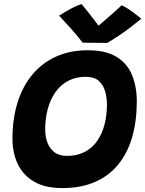

<svg xmlns="http://www.w3.org/2000/svg" viewBox="-20 -910 723 955"><path d="M288.9 25.5Q204.1 25.5 149.5 -6.5Q94.9 -38.5 68.4 -94Q42 -149.5 42 -220.6Q42 -318.5 67 -399.1Q92 -479.6 140.1 -538Q188.2 -596.4 257.8 -628.2Q327.4 -660 416.2 -660Q506.8 -660 560.1 -626.9Q613.5 -593.9 636.9 -536.3Q660.4 -478.8 660.4 -405.4Q660.4 -308.5 637.7 -229.3Q615 -150.1 569.1 -93.1Q523.2 -36 453.3 -5.2Q383.4 25.5 288.9 25.5ZM312.8 -134.6Q363 -134.6 400.4 -153.8Q437.9 -173 462.5 -207.7Q487.1 -242.4 499.5 -288.9Q511.9 -335.4 511.9 -390.1Q511.9 -424.5 502.8 -456.1Q493.8 -487.8 471 -507.9Q448.2 -528 406.6 -528Q356.6 -528 318.8 -507.8Q281 -487.5 255.6 -451.4Q230.2 -415.2 217.5 -367.8Q204.8 -320.4 204.8 -266Q204.8 -232.6 215.2 -202.6Q225.8 -172.5 249.6 -153.6Q273.4 -134.6 312.8 -134.6ZM585.2 -883.6Q597.5 -878.5 612.8 -868.8Q628 -859 642.9 -848.1Q657.8 -837.2 668.7 -828.4Q679.6 -819.6 682.6 -816.8Q617.4 -763.2 574.1 -734.8Q530.8 -706.2 513.2 -696.5Q502.6 -696.5 479.6 -696.8Q456.5 -697 431.9 -697.2Q407.2 -697.5 391.2 -697.9Q364.1 -732.8 335.1 -765.5Q306.1 -798.2 273.9 -832.2Q285.8 -839.6 305.3 -851.4Q324.9 -863.1 346.7 -873.9Q368.5 -884.8 385.9 -889.6Q400.1 -872.6 414.1 -855.1Q428.1 -837.6 440 -821.9Q451.9 -806.2 460.7 -794.8Q469.5 -783.2 473 -778.2H465.1Q472.9 -784.6 493.5 -802.2Q514.1 -819.9 539.3 -841.9Q564.5 -864 585.2 -883.6Z"/></svg>

Font: Grandstander Thin
Style: Italic
Weight: 100
Italic angle: -15°
Designer: Tyler Finck
Foundry: Etcetera Type Co
Version: Version 1.200